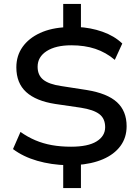

<svg xmlns="http://www.w3.org/2000/svg" viewBox="-20 -840 711 975"><path d="M301 115V-21L321 -1Q240 -3 169 -23.5Q98 -44 46 -83L84 -170Q121 -144 160 -127.5Q199 -111 243.5 -103Q288 -95 341 -95Q427 -95 470.5 -122Q514 -149 514 -194Q514 -238 484.5 -260.5Q455 -283 391 -293L261 -312Q163 -327 113 -372.5Q63 -418 63 -498Q63 -557 94.5 -601.5Q126 -646 183.5 -672.5Q241 -699 319 -702L301 -688V-820H391V-688L374 -703Q440 -700 500 -679Q560 -658 601 -619L563 -536Q518 -574 464 -592Q410 -610 342 -610Q263 -610 217 -580.5Q171 -551 171 -501Q171 -458 200 -435Q229 -412 291 -403L420 -383Q525 -366 574 -321Q623 -276 623 -199Q623 -141 591.5 -98.5Q560 -56 503 -31.5Q446 -7 368 -2L391 -22V115Z"/></svg>

Font: Nunito Sans 10pt SemiExpanded SemiBold
Style: Regular
Weight: 600
Width: 6
Designer: Vernon Adams
Foundry: Vernon Adams
Version: Version 3.101;gftools[0.9.27]